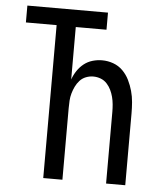

<svg xmlns="http://www.w3.org/2000/svg" viewBox="-53 -781 705 828"><g transform="rotate(5 300.0 -367.5)"><path d="M165 0V-662H32V-735H381V-661H248V-434Q255 -454 267 -472Q279 -490 295.5 -503Q312 -516 332.5 -522Q353 -528 374 -528Q399 -528 422.5 -519.5Q446 -511 463.5 -493.5Q481 -476 492 -453.5Q503 -431 509.5 -407.5Q516 -384 518 -359.5Q520 -335 520 -310V0H437V-310Q437 -326 435.5 -342.5Q434 -359 430 -374.5Q426 -390 419 -404.5Q412 -419 401 -431Q390 -443 374.5 -449Q359 -455 342 -455Q326 -455 310.5 -449Q295 -443 284 -431Q273 -419 266 -404.5Q259 -390 254.5 -374.5Q250 -359 249 -342.5Q248 -326 248 -310V0Z"/></g></svg>

Font: Zed Sans Extended
Style: Regular
Weight: 400
Width: 7
Designer: Belleve Invis
Foundry: Belleve Invis
Version: Version 1.0.0; ttfautohint (v1.8.4)